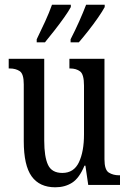

<svg xmlns="http://www.w3.org/2000/svg" viewBox="-20 -786 550 816"><path d="M215 10Q148 10 114.5 -36.5Q81 -83 81 -186V-428Q81 -472 64 -483.5Q47 -495 21 -495H17V-536H168V-188Q168 -120 184 -85.5Q200 -51 245 -51Q294 -51 315.5 -96.5Q337 -142 337 -215V-422Q337 -470 320.5 -482.5Q304 -495 278 -495H275V-536H424V-109Q424 -64 442.5 -52.5Q461 -41 486 -41H490V0H355L343 -82H339Q317 -29 286.5 -9.5Q256 10 215 10ZM280 -619Q300 -658 316.5 -695Q333 -732 346 -766H425V-756Q416 -739 397 -711.5Q378 -684 356 -656Q334 -628 315 -606H280ZM136 -619Q155 -658 172 -695Q189 -732 201 -766H281V-756Q272 -739 252.5 -711.5Q233 -684 211 -656Q189 -628 171 -606H136Z"/></svg>

Font: Noto Serif ExtraCondensed
Style: Regular
Weight: 400
Width: 2
Designer: Monotype Design Team
Foundry: Monotype Imaging Inc.
Version: Version 2.015